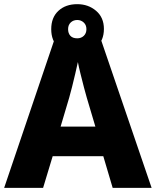

<svg xmlns="http://www.w3.org/2000/svg" viewBox="-20 -902 748 922"><path d="M521 0 476 -152H233L187 0H0L243 -717H463L708 0ZM397 -432Q392 -448 383.5 -481Q375 -514 366.5 -548Q358 -582 354 -604Q349 -581 341.5 -548.5Q334 -516 326 -484.5Q318 -453 312 -432L271 -294H438ZM351 -642Q295 -642 260.5 -674Q226 -706 226 -762Q226 -818 260.5 -850Q295 -882 351 -882Q404 -882 441.5 -850Q479 -818 479 -763Q479 -707 442 -674.5Q405 -642 351 -642ZM351 -718Q370 -718 382.5 -730Q395 -742 395 -762Q395 -782 382 -794Q369 -806 351 -806Q332 -806 319.5 -794Q307 -782 307 -762Q307 -742 318 -730Q329 -718 351 -718Z"/></svg>

Font: Noto Sans Lao Looped ExtraBold
Style: Regular
Weight: 800
Designer: Mark Frömberg, Ben Mitchell
Foundry: The Fontpad Ltd
Version: Version 1.002; ttfautohint (v1.8.4.7-5d5b)